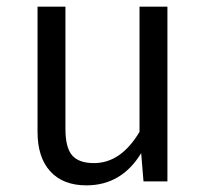

<svg xmlns="http://www.w3.org/2000/svg" viewBox="-20 -546 621 578"><path d="M484 0H412L405 -85Q346 12 240 12Q170 12 131.5 -30Q93 -72 93 -149V-526H177V-158Q177 -102 197 -78.5Q217 -55 263 -55Q344 -55 400 -149V-526H484Z"/></svg>

Font: FiraSans
Style: Regular
Weight: 350
Designer: Carrois Corporate & Edenspiekermann AG
Foundry: Carrois Corporate GbR & Edenspiekermann AG
Version: Version 3.106;PS 003.106;hotconv 1.0.70;makeotf.lib2.5.58329